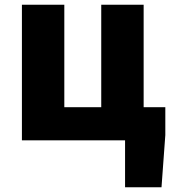

<svg xmlns="http://www.w3.org/2000/svg" viewBox="-20 -589 727 806"><path d="M505 197H658L674 -22V-139H583V-569H405V-139H250V-569H72V0H505Z"/></svg>

Font: Noto Sans CJK TC Black
Style: Regular
Weight: 900
Designer: Ryoko NISHIZUKA 西塚涼子 (kana, bopomofo & ideographs); Paul D. Hunt (Latin, Greek & Cyrillic); Sandoll Communications 산돌커뮤니
Foundry: Adobe
Version: Version 2.004;hotconv 1.0.118;makeotfexe 2.5.65603